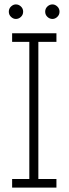

<svg xmlns="http://www.w3.org/2000/svg" viewBox="-20 -851 311 871"><path d="M236 0V-39H154V-661H236V-700H35V-661H113V-39H35V0ZM250 -798Q250 -812 240 -821.5Q230 -831 218 -831Q205 -831 195 -821.5Q185 -812 185 -798Q185 -784 195 -774.5Q205 -765 218 -765Q230 -765 240 -774.5Q250 -784 250 -798ZM85 -798Q85 -812 75 -821.5Q65 -831 52 -831Q40 -831 30 -821.5Q20 -812 20 -798Q20 -784 30 -774.5Q40 -765 52 -765Q65 -765 75 -774.5Q85 -784 85 -798Z"/></svg>

Font: Josefin Slab Thin
Style: Regular
Weight: 400
Version: Version 2.000